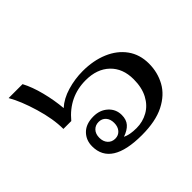

<svg xmlns="http://www.w3.org/2000/svg" viewBox="-143 -774 964 964"><g transform="rotate(-45 339.0 -292.5)"><path d="M146 -127Q146 -171 175 -200Q204 -229 257 -229Q303 -229 333 -201.5Q363 -174 363 -133Q363 -100 345.5 -80Q328 -60 293 -48Q321 -34 369 -34Q413 -34 450.5 -55Q488 -76 510 -117.5Q532 -159 532 -218Q532 -295 485 -340Q438 -385 358 -385Q240 -385 162 -291H106Q106 -362 79.5 -451Q53 -540 21 -595H120Q144 -550 160 -487Q176 -424 181 -364Q216 -396 270 -412Q324 -428 380 -428Q455 -428 514.5 -403Q574 -378 608 -331Q642 -284 642 -219Q642 -157 613.5 -105Q585 -53 523 -21.5Q461 10 363 10Q146 10 146 -127ZM308 -132Q308 -159 293.5 -175Q279 -191 256 -191Q232 -191 217 -175Q202 -159 202 -132Q202 -105 217 -88.5Q232 -72 256 -72Q279 -72 293.5 -88.5Q308 -105 308 -132Z"/></g></svg>

Font: Taviraj Medium
Style: Regular
Weight: 500
Designer: Katatrad Team
Foundry: CadsonDemak
Version: Version 1.001